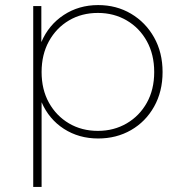

<svg xmlns="http://www.w3.org/2000/svg" viewBox="-20 -543 713 757"><path d="M367 3Q291 3 232 -35Q173 -73 144 -140V194H111V-519H143V-377Q172 -445 231.5 -484Q291 -523 367 -523Q439 -523 496.5 -489Q554 -455 587.5 -395.5Q621 -336 621 -259Q621 -182 587.5 -122.5Q554 -63 496.5 -30Q439 3 367 3ZM366 -27Q429 -27 479.5 -56.5Q530 -86 559 -138Q588 -190 588 -259Q588 -328 559 -380.5Q530 -433 479.5 -462.5Q429 -492 366 -492Q302 -492 252 -462.5Q202 -433 173 -380.5Q144 -328 144 -259Q144 -190 173 -138Q202 -86 252 -56.5Q302 -27 366 -27Z"/></svg>

Font: Montserrat ExtraLight
Style: Regular
Weight: 200
Designer: Julieta Ulanovsky
Foundry: Julieta Ulanovsky
Version: Version 9.000; ttfautohint (v1.8.4.7-5d5b)